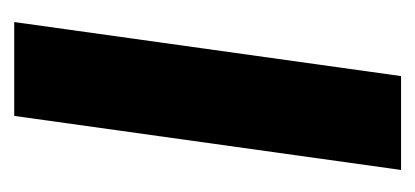

<svg xmlns="http://www.w3.org/2000/svg" viewBox="-177 -407 584 270"><g transform="rotate(90 115.0 -272.0)"><path d="M143 0 219 -544H87L11 0Z"/></g></svg>

Font: Plus Jakarta Sans
Style: Bold Italic
Weight: 700
Italic angle: -8°
Designer: Gumpita Rahayu
Foundry: Tokotype
Version: Version 2.071;gftools[0.9.30]